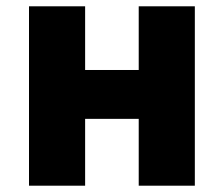

<svg xmlns="http://www.w3.org/2000/svg" viewBox="-20 -589 710 609"><path d="M72 0H250V-212H420V0H598V-569H420V-367H250V-569H72Z"/></svg>

Font: Noto Sans KR Black
Style: Regular
Weight: 900
Designer: Ryoko NISHIZUKA 西塚涼子 (kana, bopomofo & ideographs); Paul D. Hunt (Latin, Greek & Cyrillic); Sandoll Communications 산돌커뮤니
Foundry: Adobe
Version: Version 2.004;hotconv 1.0.118;makeotfexe 2.5.65603